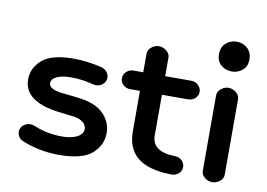

<svg xmlns="http://www.w3.org/2000/svg" viewBox="-70 -720 1174 844"><g transform="rotate(10 517.5 -298.5)"><path d="M238 14Q152 14 73 -18Q57 -25 50.5 -41Q44 -57 51 -72Q58 -87 75 -93.5Q92 -100 109 -94Q170 -68 238 -68Q280 -68 305.5 -81.5Q331 -95 331 -117Q331 -137 312 -150Q293 -163 260 -165L219 -170Q48 -187 48 -290Q48 -341 90 -377.5Q132 -414 231 -414Q289 -414 357 -398Q374 -393 383.5 -378.5Q393 -364 389 -348Q385 -331 369 -322Q353 -313 335 -317Q286 -331 231 -331Q193 -331 169.5 -320Q146 -309 146 -290Q146 -259 227 -254L270 -249Q353 -241 391 -204Q429 -167 429 -117Q429 -62 385.5 -24Q342 14 238 14Z M756 -325H639V-144Q639 -71 743 -69Q761 -69 773.5 -57Q786 -45 786 -28Q786 -10 772.5 1.5Q759 13 741 13Q636 11 588.5 -29Q541 -69 541 -144V-325H497Q479 -325 466 -337Q453 -349 453 -366Q453 -383 466 -395.5Q479 -408 497 -408H541V-491Q541 -508 556.5 -520.5Q572 -533 590 -533Q608 -533 623.5 -520.5Q639 -508 639 -491V-408H756Q774 -408 787 -395.5Q800 -383 800 -366Q800 -349 787 -337Q774 -325 756 -325Z M874 -27V-364Q874 -381 889.5 -393.5Q905 -406 923 -406Q941 -406 956.5 -393.5Q972 -381 972 -364V-27Q972 -10 957 2.5Q942 15 923 15Q904 15 889 2.5Q874 -10 874 -27ZM924 -479Q895 -479 875 -496.5Q855 -514 855 -544Q855 -577 875.5 -594.5Q896 -612 923 -612Q949 -612 970 -594.5Q991 -577 991 -544Q991 -513 970.5 -496Q950 -479 924 -479Z"/></g></svg>

Font: Hoogli
Style: Bold
Weight: 700
Designer: Anand Singh Naorem
Foundry: Brand New Type
Version: Version 1.00 b007